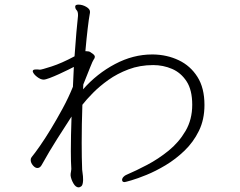

<svg xmlns="http://www.w3.org/2000/svg" viewBox="-20 -765 1040 832"><path d="M340 17Q339 37 332.5 42Q326 47 321 47Q308 47 298 29.5Q288 12 286 -4V-8Q286 -14 287.5 -20.5Q289 -27 289 -32V-34Q288 -48 287.5 -67.5Q287 -87 287 -109Q287 -176 290 -260Q262 -217 228 -163.5Q194 -110 160 -49Q153 -37 142 -37Q132 -37 122.5 -48.5Q113 -60 113 -72Q113 -79 117 -84Q131 -101 153 -132.5Q175 -164 200.5 -206Q226 -248 251.5 -295Q277 -342 296 -389L300 -475Q294 -472 276 -463Q258 -454 236 -444Q214 -434 195.5 -427Q177 -420 169 -420Q156 -420 140.5 -432Q125 -444 122 -455V-457Q122 -464 136 -464H144Q146 -464 148 -463.5Q150 -463 153 -463Q160 -463 203.5 -477Q247 -491 303 -521Q307 -578 311 -624.5Q315 -671 318 -696V-701Q318 -715 312 -721Q306 -727 306 -736V-738Q307 -745 320 -745Q337 -745 353.5 -735.5Q370 -726 370 -714Q370 -708 369 -705Q365 -684 360 -641.5Q355 -599 350 -543H355Q360 -543 365 -542Q370 -541 376 -536Q391 -527 391 -519Q391 -513 386 -507Q382 -502 371 -474Q360 -446 341 -399Q341 -394 340.5 -388.5Q340 -383 340 -378Q400 -446 478.5 -487.5Q557 -529 639 -529H644Q704 -528 754.5 -504Q805 -480 835.5 -432Q866 -384 866 -310Q866 -247 842 -198Q818 -149 779.5 -112Q741 -75 697.5 -49Q654 -23 614.5 -7Q575 9 549 16.5Q523 24 520 24Q512 24 510 19Q510 18 509.5 17Q509 16 509 15Q509 8 515 1.5Q521 -5 529 -8Q569 -25 617.5 -50.5Q666 -76 710.5 -112Q755 -148 784 -197.5Q813 -247 813 -311Q813 -375 788.5 -412.5Q764 -450 725.5 -466.5Q687 -483 644 -483Q586 -483 537 -464.5Q488 -446 449.5 -418.5Q411 -391 382.5 -362Q354 -333 337 -311Q334 -226 334 -146Q334 -113 334.5 -83.5Q335 -54 336 -30Q336 -25 338 -13.5Q340 -2 340 12Z"/></svg>

Font: Moon Stars Kai T Light
Style: Regular
Weight: 300
Designer: GuiWonder
Version: Version 1.101